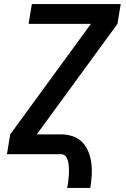

<svg xmlns="http://www.w3.org/2000/svg" viewBox="-20 -755 616 940"><path d="M309 165H422Q427 135 429 105Q431 75 427.5 45.5Q424 16 413.5 -10.5Q403 -37 384 -57.5Q365 -78 337.5 -87.5Q310 -97 280 -97H160L555 -638L571 -735H136L120 -638H425L30 -97L14 0H280Q295 0 303.5 13Q312 26 314.5 41Q317 56 317.5 71.5Q318 87 317 102.5Q316 118 314 133.5Q312 149 309 165Z"/></svg>

Font: Iosevka Sparkle Semibold
Style: Italic
Weight: 600
Italic angle: -9°
Designer: Belleve Invis
Foundry: Belleve Invis
Version: Version 4.5.0; ttfautohint (v1.8.3)